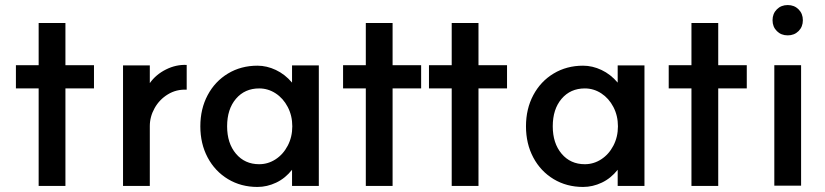

<svg xmlns="http://www.w3.org/2000/svg" viewBox="-20 -727 3266 760"><path d="M133 -377H43V-469H133V-636H239V-469H352V-377H239V9H133Z M467 -468H573V-398Q597 -432 637 -452Q677 -472 719 -470V-372Q678 -374 644.5 -353.5Q611 -333 592 -299Q573 -265 573 -228V9H467Z M773 -227Q773 -296 802 -350.5Q831 -405 882.5 -436Q934 -467 999 -467Q1036 -467 1072 -450Q1108 -433 1136 -400V-468H1242V9H1136V-55Q1109 -21 1073 -4Q1037 13 999 13Q934 13 882.5 -18Q831 -49 802 -103.5Q773 -158 773 -227ZM1137 -227Q1137 -269 1119 -303.5Q1101 -338 1071 -357.5Q1041 -377 1006 -377Q949 -377 914 -336Q879 -295 879 -227Q879 -160 914 -118.5Q949 -77 1006 -77Q1041 -77 1071 -96.5Q1101 -116 1119 -150.5Q1137 -185 1137 -227Z M1428 -377H1338V-469H1428V-636H1534V-469H1647V-377H1534V9H1428Z M1768 -377H1678V-469H1768V-636H1874V-469H1987V-377H1874V9H1768Z M2062 -227Q2062 -296 2091 -350.5Q2120 -405 2171.5 -436Q2223 -467 2288 -467Q2325 -467 2361 -450Q2397 -433 2425 -400V-468H2531V9H2425V-55Q2398 -21 2362 -4Q2326 13 2288 13Q2223 13 2171.5 -18Q2120 -49 2091 -103.5Q2062 -158 2062 -227ZM2426 -227Q2426 -269 2408 -303.5Q2390 -338 2360 -357.5Q2330 -377 2295 -377Q2238 -377 2203 -336Q2168 -295 2168 -227Q2168 -160 2203 -118.5Q2238 -77 2295 -77Q2330 -77 2360 -96.5Q2390 -116 2408 -150.5Q2426 -185 2426 -227Z M2717 -377H2627V-469H2717V-636H2823V-469H2936V-377H2823V9H2717Z M3151 -469V8H3045V-469ZM3158 -647Q3158 -621 3141 -604Q3124 -587 3098 -587Q3072 -587 3055 -604Q3038 -621 3038 -647Q3038 -673 3055 -690Q3072 -707 3098 -707Q3124 -707 3141 -690Q3158 -673 3158 -647Z"/></svg>

Font: SUITE
Style: Bold
Weight: 700
Designer: Sun
Foundry: Sun
Version: Version 2.040